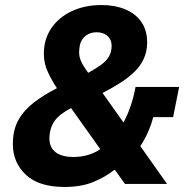

<svg xmlns="http://www.w3.org/2000/svg" viewBox="-20 -730 744 762"><path d="M476 0 436 -56H434Q399 -28 351 -8Q303 12 236 12Q134 12 82.5 -36.5Q31 -85 31 -158Q31 -215 53.5 -254.5Q76 -294 115.5 -324Q155 -354 206 -380Q187 -408 170.5 -443Q154 -478 154 -516Q154 -575 184 -618.5Q214 -662 265.5 -686Q317 -710 383 -710Q436 -710 477 -693Q518 -676 541 -643Q564 -610 564 -561Q564 -525 550 -495.5Q536 -466 511 -442.5Q486 -419 454 -399Q422 -379 387 -361L470 -244Q487 -275 499 -311Q511 -347 518 -385H691L667 -265H588Q580 -234 567 -205Q554 -176 537 -150L643 0ZM363 -602Q338 -602 320 -588Q302 -574 297 -551Q296 -546 295 -537.5Q294 -529 294 -522Q294 -504 302.5 -485.5Q311 -467 330 -441Q361 -458 381.5 -473Q402 -488 412.5 -506Q423 -524 423 -548Q423 -573 406.5 -587.5Q390 -602 363 -602ZM272 -107Q302 -107 329 -115Q356 -123 378 -138L262 -301Q241 -290 223.5 -277Q206 -264 195 -247.5Q184 -231 179 -209Q178 -203 177 -196Q176 -189 176 -182Q176 -145 200.5 -126Q225 -107 272 -107Z"/></svg>

Font: IBM Plex Sans
Style: Bold Italic
Weight: 700
Italic angle: -11.31°
Designer: Mike Abbink, Paul van der Laan, Pieter van Rosmalen
Foundry: Bold Monday
Version: Version 3.201